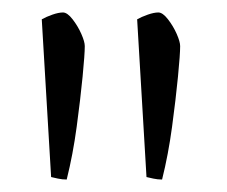

<svg xmlns="http://www.w3.org/2000/svg" viewBox="-20 -724 364 308"><path d="M87 -436Q80 -436 73 -437.5Q66 -439 62 -440L47 -693Q54 -697 64 -700.5Q74 -704 81 -704Q88 -704 96.5 -693Q105 -682 110.5 -669.5Q116 -657 116 -650Q116 -637 112.5 -601Q109 -565 103 -520.5Q97 -476 87 -436ZM240 -436Q233 -436 226 -437.5Q219 -439 215 -440L200 -693Q207 -697 217 -700.5Q227 -704 234 -704Q241 -704 249.5 -693Q258 -682 263.5 -669.5Q269 -657 269 -650Q269 -637 265.5 -601Q262 -565 256 -520.5Q250 -476 240 -436Z"/></svg>

Font: Texturina 72pt ExtraLight
Style: Regular
Weight: 200
Designer: Guillermo Torres Carreño
Foundry: Omnibus-Type
Version: Version 1.002; ttfautohint (v1.8.3)